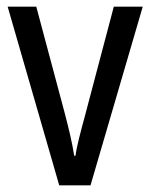

<svg xmlns="http://www.w3.org/2000/svg" viewBox="-20 -557 451 577"><path d="M158 0H252L409 -537H322L234 -204C222 -160 210 -115 207 -89H203C197 -129 185 -177 174 -219L89 -537H3Z"/></svg>

Font: Noto Sans Gujarati Condensed
Style: Regular
Weight: 400
Width: 3
Designer: Jelle Bosma - Monotype Design Team, Universal Thirst
Foundry: Monotype Imaging Inc.
Version: Version 2.106